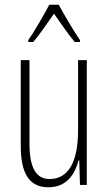

<svg xmlns="http://www.w3.org/2000/svg" viewBox="-20 -784 458 814"><path d="M229 -764H189C166 -720 124 -648 100 -614V-606H121C148 -637 183 -690 209 -726C237 -687 269 -638 297 -606H319V-614C302 -638 254 -717 229 -764ZM348 -529H311V-233C311 -90 266 -25 190 -25C135 -25 105 -70 105 -174V-529H68V-165C68 -49 104 10 185 10C264 10 298 -47 313 -104H316L319 0H348Z"/></svg>

Font: Noto Sans Sinhala ExtraCondensed ExtraLight
Style: Regular
Weight: 200
Width: 2
Designer: Jelle Bosma - Monotype Design Team
Foundry: Monotype Imaging Inc.
Version: Version 2.006